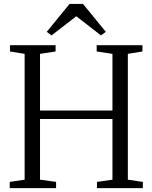

<svg xmlns="http://www.w3.org/2000/svg" viewBox="-20 -978 792 998"><path d="M108 -44V-698L32 -710.5V-743H269V-710.5L188 -698V-403.5H564.5V-698L482.5 -710.5V-743H720.5V-710.5L644.5 -698V-44L722.5 -32.5V0H484V-32.5L564.5 -44V-359.5H188V-44L271.5 -32.5V0H30.5V-32.5ZM248 -794 223 -812.5 341.5 -957.5H411.5L530 -812.5L505 -794L376.5 -893.5Z"/></svg>

Font: Merriweather 72pt Light
Style: Regular
Weight: 300
Version: Version 2.100